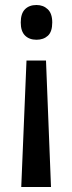

<svg xmlns="http://www.w3.org/2000/svg" viewBox="-20 -562 290 768"><path d="M86 -320H164L184 186H65ZM189 -472Q189 -435 171.5 -419Q154 -403 126 -403Q97 -403 80 -420Q63 -437 63 -472Q63 -508 80 -525Q97 -542 126 -542Q153 -542 171 -525Q189 -508 189 -472Z"/></svg>

Font: Noto Sans Bengali Condensed Medium
Style: Regular
Weight: 500
Width: 3
Designer: Jelle Bosma - Monotype Design Team
Foundry: Monotype Imaging Inc.
Version: Version 2.003